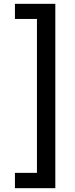

<svg xmlns="http://www.w3.org/2000/svg" viewBox="-20 -770 392 1003"><path d="M58 213H269V-750H58V-671H173V133H58Z"/></svg>

Font: FREAK Grotesk Next
Style: Bold
Weight: 700
Width: 3
Designer: La Scuola Open Source
Foundry: La Scuola Open Source
Version: Version 1.000;PS 1.0;hotconv 1.0.72;makeotf.lib2.5.5900